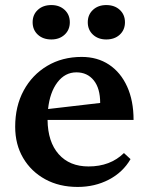

<svg xmlns="http://www.w3.org/2000/svg" viewBox="-20 -726 589 759"><path d="M287 13Q214 13 158.5 -17.5Q103 -48 71.5 -101.5Q40 -155 40 -225Q40 -306 73.5 -368Q107 -430 166.5 -465.5Q226 -501 303 -501Q365 -501 411 -470.5Q457 -440 482.5 -384Q508 -328 508 -252H168Q169 -165 212 -116.5Q255 -68 330 -68Q416 -68 470 -121L496 -97Q466 -45 410.5 -16Q355 13 287 13ZM282 -440Q237 -440 207 -400.5Q177 -361 170 -295L376 -319Q376 -377 350.5 -408.5Q325 -440 282 -440ZM183 -570Q150 -570 129.5 -589Q109 -608 109 -638Q109 -668 129.5 -687Q150 -706 183 -706Q215 -706 235.5 -687Q256 -668 256 -638Q256 -608 235.5 -589Q215 -570 183 -570ZM400 -570Q368 -570 347.5 -589Q327 -608 327 -638Q327 -668 347.5 -687Q368 -706 400 -706Q433 -706 453.5 -687Q474 -668 474 -638Q474 -608 453.5 -589Q433 -570 400 -570Z"/></svg>

Font: Platypi Medium
Style: Regular
Weight: 500
Designer: David Sargent
Foundry: Bolt Cutter Type
Version: Version 1.200; ttfautohint (v1.8.4.7-5d5b)